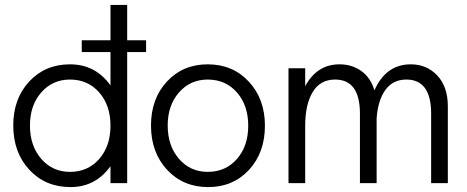

<svg xmlns="http://www.w3.org/2000/svg" viewBox="-20 -746 1902 782"><path d="M575 -582V-534H498V0H430V-69Q369 16 267 16Q165 16 99.5 -54.5Q34 -125 34 -235Q34 -344 99 -414Q164 -484 265 -484Q369 -484 430 -398V-534H313V-582H430V-726H498V-582ZM265 -46Q338 -46 384 -98.5Q430 -151 430 -234Q430 -317 384 -369.5Q338 -422 265 -422Q194 -422 148 -369.5Q102 -317 102 -235Q102 -152 148 -99Q194 -46 265 -46Z M828 16Q726 16 660.5 -54.5Q595 -125 595 -235Q595 -344 660 -414Q725 -484 826 -484Q928 -484 993.5 -413.5Q1059 -343 1059 -234Q1059 -124 994 -54Q929 16 828 16ZM826 -46Q899 -46 945 -98.5Q991 -151 991 -234Q991 -317 945 -369.5Q899 -422 826 -422Q755 -422 709 -369.5Q663 -317 663 -235Q663 -152 709 -99Q755 -46 826 -46Z M1653 -484Q1718 -484 1761 -438.5Q1804 -393 1804 -313V0H1736V-283Q1736 -422 1635 -422Q1580 -422 1549.5 -379.5Q1519 -337 1514 -264V0H1446V-283Q1446 -422 1345 -422Q1284 -422 1253.5 -371Q1223 -320 1223 -234V0H1155V-468H1223V-395Q1271 -484 1363 -484Q1414 -484 1452 -456.5Q1490 -429 1505 -378Q1552 -484 1653 -484Z"/></svg>

Font: Didact Gothic
Style: Regular
Weight: 400
Designer: Daniel Johnson
Foundry: Daniel Johnson
Version: Version 2.101;PS 002.101;hotconv 1.0.88;makeotf.lib2.5.64775